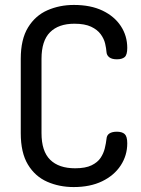

<svg xmlns="http://www.w3.org/2000/svg" viewBox="-20 -751 572 777"><path d="M278 6Q220 6 171 -15.5Q122 -37 93 -85Q64 -133 64 -212V-513Q64 -592 93.5 -640Q123 -688 172 -709.5Q221 -731 279 -731Q347 -731 395 -708Q443 -685 469 -645.5Q495 -606 495 -557Q495 -529 484.5 -520Q474 -511 453 -511Q433 -511 422.5 -519Q412 -527 411 -540Q410 -555 405.5 -574.5Q401 -594 387.5 -612.5Q374 -631 348.5 -643Q323 -655 281 -655Q217 -655 182.5 -620.5Q148 -586 148 -513V-212Q148 -139 183 -104.5Q218 -70 284 -70Q326 -70 350.5 -82Q375 -94 387 -112Q399 -130 404 -150.5Q409 -171 411 -189Q412 -204 423 -211Q434 -218 453 -218Q474 -218 484.5 -208.5Q495 -199 495 -171Q495 -122 468.5 -81.5Q442 -41 393.5 -17.5Q345 6 278 6Z"/></svg>

Font: Dosis ExtraLight Medium
Style: Regular
Weight: 500
Version: Version 3.001; ttfautohint (v1.8.2)